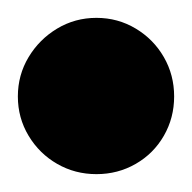

<svg xmlns="http://www.w3.org/2000/svg" viewBox="-57 -1108 215 215"><g transform="rotate(-90 50.5 -1000.5)"><path d="M-37 -1000Q-37 -976 -25.5 -956Q-14 -936 6 -924.5Q26 -913 50 -913Q74 -913 94 -924.5Q114 -936 126 -956Q138 -976 138 -1000Q138 -1024 126 -1044Q114 -1064 94 -1076Q74 -1088 50 -1088Q26 -1088 6 -1076Q-14 -1064 -25.5 -1044Q-37 -1024 -37 -1000Z"/></g></svg>

Font: Linefont
Style: Bold
Weight: 700
Monospace: yes
Version: Version 3.002;gftools[0.9.33]